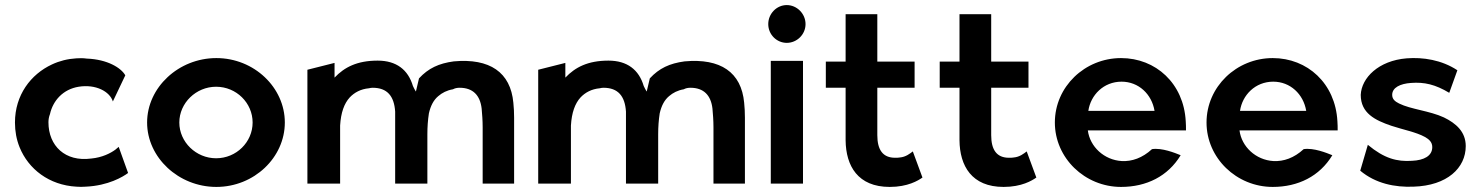

<svg xmlns="http://www.w3.org/2000/svg" viewBox="-20 -724 5838 757"><path d="M425 -324 474 -427C458 -456 404 -490 322 -493C308 -495 294 -495 281 -494C247 -492 215 -484 185 -470C101 -431 39 -349 39 -241C39 -206 45 -174 57 -144C92 -57 174 6 281 12C293 13 306 13 318 12C407 8 465 -27 485 -42L448 -145C444 -142 440 -138 435 -134C416 -120 383 -103 340 -99C237 -85 171 -149 171 -242C171 -253 173 -264 177 -274C189 -328 229 -372 290 -382C358 -393 413 -363 425 -324Z M687 -241C687 -318 753 -382 832 -382C912 -382 976 -318 976 -241C976 -164 912 -100 832 -100C753 -100 687 -164 687 -241ZM560 -241C560 -103 684 13 833 13C982 13 1103 -103 1103 -241C1103 -379 982 -495 833 -495C684 -495 560 -379 560 -241Z M1299 -418V-476L1192 -449V0H1321V-229C1324 -280 1337 -316 1359 -340C1377 -359 1402 -373 1435 -376C1439 -377 1444 -378 1449 -378C1507 -378 1534 -345 1538 -284V0H1665V-195C1665 -224 1667 -251 1671 -277C1678 -308 1690 -330 1708 -345C1723 -358 1742 -368 1766 -372C1773 -376 1782 -378 1792 -378C1845 -378 1873 -348 1879 -296C1881 -274 1883 -249 1883 -222V0H2007V-260C2007 -281 2006 -300 2004 -319C1993 -439 1911 -495 1769 -482C1710 -474 1669 -455 1632 -415C1628 -399 1624 -382 1620 -364H1619C1615 -371 1611 -378 1608 -385C1589 -449 1543 -485 1469 -485C1388 -485 1338 -459 1299 -418Z M2209 -418V-476L2102 -449V0H2231V-229C2234 -280 2247 -316 2269 -340C2287 -359 2312 -373 2345 -376C2349 -377 2354 -378 2359 -378C2417 -378 2444 -345 2448 -284V0H2575V-195C2575 -224 2577 -251 2581 -277C2588 -308 2600 -330 2618 -345C2633 -358 2652 -368 2676 -372C2683 -376 2692 -378 2702 -378C2755 -378 2783 -348 2789 -296C2791 -274 2793 -249 2793 -222V0H2917V-260C2917 -281 2916 -300 2914 -319C2903 -439 2821 -495 2679 -482C2620 -474 2579 -455 2542 -415C2538 -399 2534 -382 2530 -364H2529C2525 -371 2521 -378 2518 -385C2499 -449 2453 -485 2379 -485C2298 -485 2248 -459 2209 -418Z M3009 -629C3009 -588 3042 -555 3082 -555C3122 -555 3156 -588 3156 -629C3156 -670 3122 -704 3082 -704C3042 -704 3009 -670 3009 -629ZM3146 0V-484H3019V0Z M3617 -24 3579 -127C3568 -119 3552 -105 3527 -103C3522 -102 3516 -102 3509 -102C3461 -102 3439 -133 3439 -191V-378H3586V-481H3439V-668H3314V-481H3236V-378H3314V-171C3315 -70 3362 13 3488 13C3559 13 3600 -12 3617 -24Z M4066 -24 4028 -127C4017 -119 4001 -105 3976 -103C3971 -102 3965 -102 3958 -102C3910 -102 3888 -133 3888 -191V-378H4035V-481H3888V-668H3763V-481H3685V-378H3763V-171C3764 -70 3811 13 3937 13C4008 13 4049 -12 4066 -24Z M4269 -210H4656C4656 -222 4656 -234 4655 -246C4647 -395 4537 -495 4400 -495C4257 -495 4139 -382 4139 -241C4139 -101 4257 13 4400 13C4500 13 4585 -29 4635 -112C4613 -121 4561 -142 4522 -136C4484 -101 4443 -87 4403 -89C4333 -93 4277 -146 4269 -210ZM4532 -287H4271C4280 -349 4331 -402 4402 -402C4469 -402 4521 -353 4532 -287Z M4867 -210H5254C5254 -222 5254 -234 5253 -246C5245 -395 5135 -495 4998 -495C4855 -495 4737 -382 4737 -241C4737 -101 4855 13 4998 13C5098 13 5183 -29 5233 -112C5211 -121 5159 -142 5120 -136C5082 -101 5041 -87 5001 -89C4931 -93 4875 -146 4867 -210ZM5130 -287H4869C4878 -349 4929 -402 5000 -402C5067 -402 5119 -353 5130 -287Z M5343 -51C5404 0 5480 15 5553 12C5686 8 5759 -62 5759 -148C5759 -205 5720 -238 5673 -261C5617 -287 5542 -293 5496 -316C5480 -324 5469 -333 5469 -350C5469 -379 5501 -394 5543 -397C5596 -401 5639 -391 5694 -358L5726 -447C5664 -488 5590 -499 5526 -494C5415 -485 5348 -417 5345 -350C5345 -278 5401 -250 5466 -228C5511 -213 5564 -203 5598 -184C5614 -175 5627 -164 5627 -144C5627 -109 5594 -92 5547 -90C5488 -86 5438 -99 5373 -153Z"/></svg>

Font: Bluebird
Style: Regular
Weight: 400
Designer: Jasper
Foundry: Cannot Into Space Fonts
Version: Version 0.98